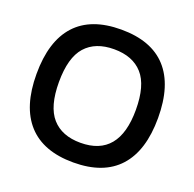

<svg xmlns="http://www.w3.org/2000/svg" viewBox="-132 -880 1043 1030"><g transform="rotate(20 390.0 -365.0)"><path d="M170.9 -365.2Q170.9 -226.1 227.3 -162.1Q283.7 -98.1 390.1 -98.1Q609.9 -98.1 609.9 -365.2Q609.9 -504.9 553.2 -568.4Q496.6 -631.8 390.1 -631.8Q283.7 -631.8 227.3 -568.4Q170.9 -504.9 170.9 -365.2ZM43 -365.2Q43 -552.2 130.4 -648.2Q217.8 -744.1 390.1 -744.1Q562 -744.1 649.4 -648.2Q736.8 -552.2 736.8 -365.2Q736.8 -178.7 649.4 -82.3Q562 14.2 390.1 14.2Q218.3 14.2 130.6 -82.3Q43 -178.7 43 -365.2Z"/></g></svg>

Font: Nacelle SemiBold
Style: Regular
Weight: 600
Designer: Sora Sagano
Foundry: Sora Sagano
Version: Version 1.000;FEAKit 1.0